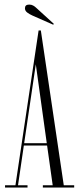

<svg xmlns="http://www.w3.org/2000/svg" viewBox="-20 -838 354 858"><path d="M2.5 0V-10H49L152.5 -702H162.5L265 -10H311.5V0H171.5V-10H215.5L190.5 -187.5H86.5L60.5 -10H103V0ZM88 -198H189L140 -550.5ZM218 -727.5 125 -768.5Q112.5 -774 102 -781.8Q91.5 -789.5 91.5 -801Q91.5 -817.5 110.5 -817.5Q120.5 -817.5 128.2 -813.2Q136 -809 142.5 -802.5L220.5 -731.5Z"/></svg>

Font: Imbue 100pt ExtraLight
Style: Regular
Weight: 200
Designer: Tyler Finck
Foundry: Etcetera Type Company
Version: Version 1.102; ttfautohint (v1.8.3)